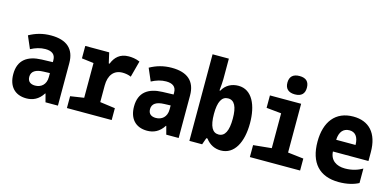

<svg xmlns="http://www.w3.org/2000/svg" viewBox="-72 -1196 3323 1628"><g transform="rotate(15 1590.0 -381.5)"><path d="M204 10C260 10 311 -12 349 -72H352L371 0H480V-373C480 -497 409 -560 271 -560C199 -560 137 -542 80 -510L127 -401C168 -423 211 -436 254 -436C309 -436 343 -415 343 -362V-345L246 -342C123 -338 45 -285 45 -161C45 -55 102 10 204 10ZM248 -114C210 -114 182 -131 182 -174C182 -222 220 -245 287 -247L343 -249V-214C343 -146 299 -114 248 -114Z M559 0H952V-104L819 -122V-267C819 -358 862 -412 938 -412C963 -412 992 -407 1013 -397L1051 -540C1014 -556 980 -559 953 -559C876 -559 834 -516 811 -457H804L783 -549H573V-440L678 -427V-122L559 -104Z M1264 10C1320 10 1371 -12 1409 -72H1412L1431 0H1540V-373C1540 -497 1469 -560 1331 -560C1259 -560 1197 -542 1140 -510L1187 -401C1228 -423 1271 -436 1314 -436C1369 -436 1403 -415 1403 -362V-345L1306 -342C1183 -338 1105 -285 1105 -161C1105 -55 1162 10 1264 10ZM1308 -114C1270 -114 1242 -131 1242 -174C1242 -222 1280 -245 1347 -247L1403 -249V-214C1403 -146 1359 -114 1308 -114Z M1911 10C2030 10 2092 -110 2092 -277C2092 -432 2038 -559 1916 -559C1858 -559 1806 -533 1777 -479H1770C1774 -523 1777 -554 1777 -580V-760H1634V0H1746L1767 -59H1777C1813 -11 1860 10 1911 10ZM1858 -116C1805 -116 1776 -165 1776 -275C1776 -382 1804 -433 1859 -433C1915 -433 1941 -381 1941 -277C1941 -170 1914 -116 1858 -116Z M2395 -612C2453 -612 2480 -641 2480 -692C2480 -745 2453 -773 2395 -773C2338 -773 2309 -745 2309 -692C2309 -639 2340 -612 2395 -612ZM2165 0H2606V-105L2468 -121V-549H2194V-440L2325 -427V-121L2165 -105Z M2947 10C3021 10 3079 -6 3120 -28V-155C3081 -132 3030 -115 2968 -115C2892 -115 2837 -152 2833 -228H3145V-305C3145 -474 3061 -559 2925 -559C2769 -559 2685 -450 2685 -275C2685 -91 2776 10 2947 10ZM3004 -331H2834C2837 -402 2870 -438 2923 -438C2972 -438 3003 -404 3004 -331Z"/></g></svg>

Font: Noto Sans Mono Condensed ExtraBold
Style: Regular
Weight: 800
Width: 3
Designer: Monotype Design Team
Foundry: Monotype Imaging Inc.
Version: Version 2.014